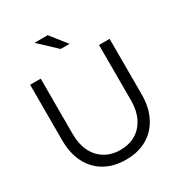

<svg xmlns="http://www.w3.org/2000/svg" viewBox="-212 -1056 1127 1209"><g transform="rotate(-30 352.0 -452.0)"><path d="M352 11Q263 11 198 -26.5Q133 -64 98 -133Q63 -202 63 -296V-700H140V-296Q140 -224 166 -171Q192 -118 240 -89Q288 -60 352 -60Q417 -60 464.5 -89Q512 -118 538 -171Q564 -224 564 -296V-700H641V-296Q641 -202 605.5 -133Q570 -64 505.5 -26.5Q441 11 352 11ZM342 -799 219 -915H315L407 -799Z"/></g></svg>

Font: Red Hat Display VF
Style: Regular
Weight: 300
Designer: Pentagram, MCKL
Foundry: Pentagram, MCKL
Version: Version 1.023